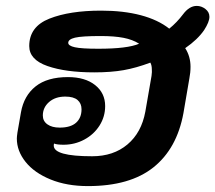

<svg xmlns="http://www.w3.org/2000/svg" viewBox="-20 -620 729 650"><path d="M37 -151Q37 -157 39 -171L51 -240Q61 -296 100.5 -327.5Q140 -359 210 -359Q268 -359 302 -332Q336 -305 336 -261Q336 -225 317 -195Q298 -165 265.5 -147.5Q233 -130 195 -130Q173 -130 163 -134Q162 -131 162 -127Q162 -91 292 -91Q364 -91 411.5 -131Q459 -171 472 -242L493 -363Q495 -378 494 -385Q494 -399 489 -408Q441 -390 398.5 -382.5Q356 -375 299 -375Q202 -375 140.5 -396.5Q79 -418 79 -464Q79 -530 147.5 -557Q216 -584 322 -584Q398 -584 456.5 -568.5Q515 -553 553 -523Q579 -544 600 -572Q621 -600 646 -600Q662 -600 675.5 -589.5Q689 -579 689 -563Q689 -546 671 -518Q649 -486 607 -457Q625 -429 625 -394Q625 -374 621 -354L601 -237Q579 -117 499.5 -53.5Q420 10 278 10Q206 10 151 -12.5Q96 -35 66.5 -72Q37 -109 37 -151ZM451 -472Q429 -486 398 -492Q367 -498 321 -498Q257 -498 234 -492.5Q211 -487 211 -475Q211 -465 233.5 -460Q256 -455 313 -455Q412 -455 451 -472ZM256 -250Q256 -270 242.5 -281.5Q229 -293 201 -293Q167 -293 146 -274.5Q125 -256 125 -229Q125 -210 140.5 -199Q156 -188 182 -188Q219 -188 237.5 -204.5Q256 -221 256 -250Z"/></svg>

Font: Kodchasan
Style: Bold Italic
Weight: 700
Italic angle: -10°
Version: Version 1.000; ttfautohint (v1.6)